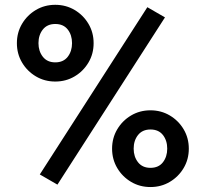

<svg xmlns="http://www.w3.org/2000/svg" viewBox="-20 -752 838 782"><path d="M136.7 -576.2Q136.7 -609.4 154.5 -631.8Q172.4 -654.3 205.1 -654.3Q238.3 -654.3 255.9 -631.8Q273.4 -609.4 273.4 -576.2Q273.4 -543.5 255.9 -520.8Q238.3 -498 205.1 -498Q172.4 -498 154.5 -520.8Q136.7 -543.5 136.7 -576.2ZM48.8 -576.2Q48.8 -532.7 69.8 -497.3Q90.8 -461.9 126.2 -440.9Q161.6 -419.9 205.1 -419.9Q248.5 -419.9 283.9 -440.9Q319.3 -461.9 340.3 -497.3Q361.3 -532.7 361.3 -576.2Q361.3 -619.6 340.3 -655Q319.3 -690.4 283.9 -711.4Q248.5 -732.4 205.1 -732.4Q161.6 -732.4 126.2 -711.4Q90.8 -690.4 69.8 -655Q48.8 -619.6 48.8 -576.2ZM524.4 -146.5Q524.4 -179.7 542.2 -202.1Q560.1 -224.6 592.8 -224.6Q626 -224.6 643.6 -202.1Q661.1 -179.7 661.1 -146.5Q661.1 -113.8 643.6 -91.1Q626 -68.4 592.8 -68.4Q560.1 -68.4 542.2 -91.1Q524.4 -113.8 524.4 -146.5ZM436.5 -146.5Q436.5 -103 457.5 -67.6Q478.5 -32.2 513.9 -11.2Q549.3 9.8 592.8 9.8Q636.2 9.8 671.6 -11.2Q707 -32.2 728 -67.6Q749 -103 749 -146.5Q749 -189.9 728 -225.3Q707 -260.7 671.6 -281.7Q636.2 -302.7 592.8 -302.7Q549.3 -302.7 513.9 -281.7Q478.5 -260.7 457.5 -225.3Q436.5 -189.9 436.5 -146.5ZM651.9 -681.2 580.1 -722.7 142.1 -41.5 213.9 0Z"/></svg>

Font: Giphurs
Style: Regular
Weight: 400
Version: Version 2.010